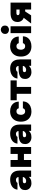

<svg xmlns="http://www.w3.org/2000/svg" viewBox="2027 -2844 825 4920"><g transform="rotate(-90 2440.0 -384.5)"><path d="M203 8Q170 8 139 -2Q108 -12 83 -32Q58 -52 43.5 -82Q29 -112 29 -153Q29 -213 54.5 -247Q80 -281 123.5 -297Q167 -313 222.5 -317.5Q278 -322 338 -322H362Q362 -341 353 -356Q344 -371 327.5 -380Q311 -389 287 -389Q270 -389 254 -384Q238 -379 227.5 -370.5Q217 -362 215 -350H39Q45 -399 68 -434.5Q91 -470 126 -492.5Q161 -515 204.5 -526Q248 -537 295 -537Q373 -537 425 -508.5Q477 -480 503.5 -423.5Q530 -367 530 -283V0H367V-59Q344 -34 319 -19Q294 -4 265.5 2Q237 8 203 8ZM261 -127Q288 -127 311.5 -140Q335 -153 349.5 -172.5Q364 -192 364 -212V-213H266Q251 -213 239.5 -210.5Q228 -208 220 -203Q212 -198 208 -190.5Q204 -183 204 -172Q204 -158 211 -147.5Q218 -137 231 -132Q244 -127 261 -127Z M623 0V-527H800V-343H955V-527H1132V0H955V-184H800V0Z M1382 8Q1349 8 1318 -2Q1287 -12 1262 -32Q1237 -52 1222.5 -82Q1208 -112 1208 -153Q1208 -213 1233.5 -247Q1259 -281 1302.5 -297Q1346 -313 1401.5 -317.5Q1457 -322 1517 -322H1541Q1541 -341 1532 -356Q1523 -371 1506.5 -380Q1490 -389 1466 -389Q1449 -389 1433 -384Q1417 -379 1406.5 -370.5Q1396 -362 1394 -350H1218Q1224 -399 1247 -434.5Q1270 -470 1305 -492.5Q1340 -515 1383.5 -526Q1427 -537 1474 -537Q1552 -537 1604 -508.5Q1656 -480 1682.5 -423.5Q1709 -367 1709 -283V0H1546V-59Q1523 -34 1498 -19Q1473 -4 1444.5 2Q1416 8 1382 8ZM1440 -127Q1467 -127 1490.5 -140Q1514 -153 1528.5 -172.5Q1543 -192 1543 -212V-213H1445Q1430 -213 1418.5 -210.5Q1407 -208 1399 -203Q1391 -198 1387 -190.5Q1383 -183 1383 -172Q1383 -158 1390 -147.5Q1397 -137 1410 -132Q1423 -127 1440 -127Z M2045 8Q1965 8 1906 -24Q1847 -56 1814.5 -116.5Q1782 -177 1782 -262Q1782 -350 1815.5 -411.5Q1849 -473 1909 -505.5Q1969 -538 2048 -538Q2119 -538 2174 -512Q2229 -486 2261 -437Q2293 -388 2295 -317H2125Q2119 -346 2098.5 -361Q2078 -376 2048 -376Q2011 -376 1991.5 -357.5Q1972 -339 1964.5 -312.5Q1957 -286 1957 -263Q1957 -236 1966 -210.5Q1975 -185 1995 -169Q2015 -153 2048 -153Q2080 -153 2100 -168.5Q2120 -184 2125 -211H2301Q2299 -139 2264 -90.5Q2229 -42 2172 -17Q2115 8 2045 8Z M2496 0V-369H2331V-527H2839V-369H2672V0Z M3050 8Q3017 8 2986 -2Q2955 -12 2930 -32Q2905 -52 2890.5 -82Q2876 -112 2876 -153Q2876 -213 2901.5 -247Q2927 -281 2970.5 -297Q3014 -313 3069.5 -317.5Q3125 -322 3185 -322H3209Q3209 -341 3200 -356Q3191 -371 3174.5 -380Q3158 -389 3134 -389Q3117 -389 3101 -384Q3085 -379 3074.5 -370.5Q3064 -362 3062 -350H2886Q2892 -399 2915 -434.5Q2938 -470 2973 -492.5Q3008 -515 3051.5 -526Q3095 -537 3142 -537Q3220 -537 3272 -508.5Q3324 -480 3350.5 -423.5Q3377 -367 3377 -283V0H3214V-59Q3191 -34 3166 -19Q3141 -4 3112.5 2Q3084 8 3050 8ZM3108 -127Q3135 -127 3158.5 -140Q3182 -153 3196.5 -172.5Q3211 -192 3211 -212V-213H3113Q3098 -213 3086.5 -210.5Q3075 -208 3067 -203Q3059 -198 3055 -190.5Q3051 -183 3051 -172Q3051 -158 3058 -147.5Q3065 -137 3078 -132Q3091 -127 3108 -127Z M3713 8Q3633 8 3574 -24Q3515 -56 3482.5 -116.5Q3450 -177 3450 -262Q3450 -350 3483.5 -411.5Q3517 -473 3577 -505.5Q3637 -538 3716 -538Q3787 -538 3842 -512Q3897 -486 3929 -437Q3961 -388 3963 -317H3793Q3787 -346 3766.5 -361Q3746 -376 3716 -376Q3679 -376 3659.5 -357.5Q3640 -339 3632.5 -312.5Q3625 -286 3625 -263Q3625 -236 3634 -210.5Q3643 -185 3663 -169Q3683 -153 3716 -153Q3748 -153 3768 -168.5Q3788 -184 3793 -211H3969Q3967 -139 3932 -90.5Q3897 -42 3840 -17Q3783 8 3713 8Z M4050 0V-527H4226V0ZM4137 -567Q4096 -567 4063 -592.5Q4030 -618 4030 -668Q4030 -703 4046.5 -727Q4063 -751 4088 -764Q4113 -777 4140 -777Q4181 -777 4212.5 -748.5Q4244 -720 4244 -670Q4244 -620 4212 -593.5Q4180 -567 4137 -567Z M4297 0 4444 -190Q4398 -204 4367 -247Q4336 -290 4336 -345Q4336 -401 4355 -436.5Q4374 -472 4406.5 -491.5Q4439 -511 4479 -519Q4519 -527 4560 -527H4832V0H4656V-153H4606L4506 0ZM4571 -296H4656V-377H4562Q4549 -377 4539.5 -374Q4530 -371 4523.5 -365.5Q4517 -360 4514 -353Q4511 -346 4511 -338Q4511 -326 4517 -318Q4523 -310 4532.5 -305Q4542 -300 4552.5 -298Q4563 -296 4571 -296Z"/></g></svg>

Font: Onest Black
Style: Regular
Weight: 900
Designer: Dmitri Voloshin, Andrey Kudryavtsev
Foundry: Dmitri Voloshin, Andrey Kudryavtsev
Version: Version 1.000;gftools[0.9.33]